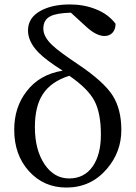

<svg xmlns="http://www.w3.org/2000/svg" viewBox="-20 -830 610 864"><path d="M279 14Q177 14 110.5 -59.5Q44 -133 44 -246Q44 -347 99 -418Q157 -495 262 -512Q186 -560 152 -595Q106 -643 106 -693Q106 -750 162 -781Q214 -810 295 -810Q357 -810 410 -789Q467 -767 500 -723Q500 -698 486.5 -683Q473 -668 450 -668Q415 -668 371 -707L299 -773Q234 -771 207 -757Q175 -741 175 -701Q175 -664 216 -626Q245 -598 335 -538Q446 -463 486 -401.5Q526 -340 526 -245Q526 -146 461 -70Q389 14 279 14ZM291 -27Q359 -27 397 -81Q434 -134 434 -224Q434 -322 404.5 -377Q375 -432 292 -489Q209 -463 172 -405Q137 -351 137 -258Q137 -155 181 -90Q224 -27 291 -27Z"/></svg>

Font: GenRyuMin TW M
Style: Regular
Weight: 500
Version: Version 1.501;PS 1;hotconv 16.6.51;makeotf.lib2.5.65220